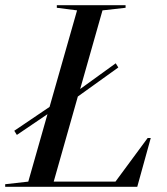

<svg xmlns="http://www.w3.org/2000/svg" viewBox="-61 -720 645 740"><path d="M4 -200 122 -280 48 -20 -41 -10V0H468L520 -188H508L384 -20H146L239 -348L395 -460L385 -476L248 -377L334 -680L423 -690V-700H158V-690L236 -680L130 -308L-6 -216Z"/></svg>

Font: Mazius Display Extra italic
Style: Regular
Weight: 400
Italic angle: -17°
Designer: Alberto Casagrande & Collletttivo
Foundry: Collletttivo
Version: Version 2.000;Glyphs 3.2 (3217)